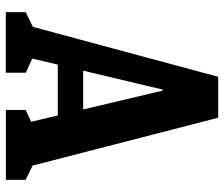

<svg xmlns="http://www.w3.org/2000/svg" viewBox="-75 -695 770 660"><g transform="rotate(90 310.0 -365.0)"><path d="M21.8 -68.5 99.4 -106.2 60.9 -50.8 244 -730H384.7L558.8 -54.8L520.6 -105.9L598.2 -68.2V-0.2H357.9V-68.2L440.6 -106.8L406.2 -54.8L291.4 -539.5H288L171.8 -50.8L147.3 -106.6L230 -68.5V0H21.8ZM175.5 -266H441.2V-178.7H175.5Z"/></g></svg>

Font: Monaspace Xenon Var ExtraLight
Style: Regular
Weight: 200
Designer: Riley Cran and the Lettermatic Team
Version: Version 1.200 (Monaspace Xenon Var)